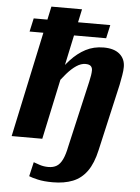

<svg xmlns="http://www.w3.org/2000/svg" viewBox="-64 -807 799 1099"><g transform="rotate(5 335.5 -257.5)"><path d="M186 -758 24 0H200L362 -758ZM91 -682 74 -605H514L531 -682ZM527 36 614 -346Q620 -377 624.5 -403Q629 -429 629 -450Q629 -496 597 -523.5Q565 -551 505 -551Q448 -551 402 -527Q356 -503 316.5 -460Q277 -417 239 -358L244 -304Q275 -349 303 -381Q331 -413 357.5 -430.5Q384 -448 409 -448Q431 -448 440 -439Q449 -430 449 -415Q449 -402 446.5 -386Q444 -370 439 -348L352 31Q343 77 329.5 105.5Q316 134 296.5 146Q277 158 248 158Q222 158 199 150.5Q176 143 163 138L144 220Q160 227 195 235Q230 243 281 243Q347 243 396 223.5Q445 204 477.5 158.5Q510 113 527 36Z"/></g></svg>

Font: Roboto Serif
Style: Bold Italic
Weight: 700
Italic angle: -10°
Designer: Greg Gazdowicz
Foundry: Commercial Type
Version: Version 1.008